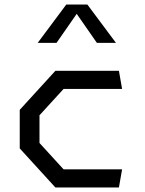

<svg xmlns="http://www.w3.org/2000/svg" viewBox="-20 -826 640 846"><path d="M224 0 67 -172V-342L224 -514H504L518 -434H260L154 -318V-196L260 -80H518L504 0ZM146 -637 272 -806H365L491 -637H407L318 -765L229 -637Z"/></svg>

Font: Moralerspace Krypton JPDOC
Style: Regular
Weight: 400
Version: v0.0.6; ttfautohint (v1.8.4.7-5d5b-dirty) -l 6 -r 45 -G 200 